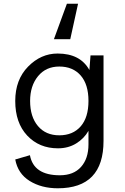

<svg xmlns="http://www.w3.org/2000/svg" viewBox="-20 -798 670 1033"><path d="M400 -778 358 -587H270L340 -778ZM291 215Q203 215 139.5 175.5Q76 136 62 60L141 37Q161 145 302 145Q376 145 416 100Q456 55 456 -21V-94Q432 -52 389.5 -26Q347 0 292 0Q191 0 126.5 -68.5Q62 -137 62 -255Q62 -369 131 -439.5Q200 -510 290 -510Q412 -510 461 -421L467 -500H537V-40Q537 215 291 215ZM299 -440Q227 -440 184.5 -388Q142 -336 142 -255Q142 -170 184 -120Q226 -70 299 -70Q372 -70 414 -118Q456 -166 456 -255Q456 -344 414 -392Q372 -440 299 -440Z"/></svg>

Font: Elaine Sans
Style: Regular
Weight: 400
Designer: Wei Huang
Foundry: Wei Huang
Version: Version 2.001;December 24, 2019;FontCreator 12.0.0.2547 64-b